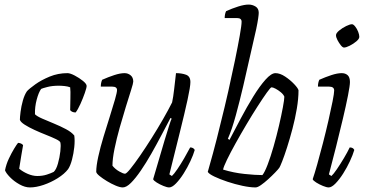

<svg xmlns="http://www.w3.org/2000/svg" viewBox="-20 -820 1607 840"><path d="M111 0Q89 0 65 -13.5Q41 -27 23.5 -45Q6 -63 2 -75Q7 -101 18.5 -125.5Q30 -150 41.5 -169Q53 -188 59 -195Q74 -194 81 -185Q78 -167 73 -138.5Q68 -110 64 -82Q79 -69 101 -59.5Q123 -50 143 -50Q166 -50 184.5 -56Q203 -62 215 -68Q226 -78 233.5 -104.5Q241 -131 244 -158Q247 -185 244 -197Q242 -203 224.5 -211.5Q207 -220 181.5 -230Q156 -240 131 -251.5Q106 -263 88 -274.5Q70 -286 67 -296Q67 -307 70 -331Q73 -355 80 -380Q87 -405 98 -421Q108 -432 134.5 -451Q161 -470 197.5 -485Q234 -500 275 -500Q287 -500 307 -489.5Q327 -479 343 -466Q359 -453 359 -444Q359 -436 351 -413Q343 -390 332 -365.5Q321 -341 311 -328Q295 -328 287 -338Q287 -361 288 -391Q289 -421 287 -438Q277 -442 263 -443.5Q249 -445 237 -445Q209 -445 187.5 -439.5Q166 -434 160 -431Q149 -416 140.5 -384Q132 -352 133 -320Q142 -311 165 -301Q188 -291 216 -279.5Q244 -268 268.5 -255Q293 -242 305 -227Q308 -205 305 -176.5Q302 -148 295 -121.5Q288 -95 278 -80Q262 -59 232.5 -40.5Q203 -22 170.5 -11Q138 0 111 0Z M517 0Q505 0 486 -8Q467 -16 448 -27.5Q429 -39 415.5 -50Q402 -61 401 -68Q401 -94 410 -135Q419 -176 433 -222Q447 -268 460.5 -310.5Q474 -353 483 -384.5Q492 -416 492 -426Q492 -441 471 -441H421Q421 -458 427 -471Q454 -483 480 -491.5Q506 -500 525 -500Q540 -500 551.5 -490.5Q563 -481 563 -463Q563 -456 553.5 -426Q544 -396 530.5 -352.5Q517 -309 503.5 -261Q490 -213 481 -169Q472 -125 472 -95Q484 -80 501.5 -70Q519 -60 527 -60Q533 -60 550.5 -81.5Q568 -103 592.5 -138.5Q617 -174 643.5 -216Q670 -258 693.5 -299Q717 -340 733 -372Q738 -395 742 -430.5Q746 -466 750 -500Q775 -500 794 -493Q813 -486 813 -461Q813 -441 800.5 -383.5Q788 -326 767 -242Q746 -158 721 -57L732 -50Q741 -58 756 -80Q771 -102 786 -128Q801 -154 812 -175Q826 -175 832 -164Q826 -143 813 -115Q800 -87 783.5 -61Q767 -35 750 -17.5Q733 0 720 0Q711 0 695 -6.5Q679 -13 665.5 -21.5Q652 -30 650 -36L700 -206Q711 -242 719.5 -269Q728 -296 731 -301L726 -304Q708 -270 686.5 -229Q665 -188 642 -147.5Q619 -107 596 -73.5Q573 -40 553 -20Q533 0 517 0Z M1098 0Q1074 0 1041 -7Q1008 -14 975 -25Q942 -36 918 -47.5Q894 -59 889 -68Q895 -88 911.5 -148.5Q928 -209 946 -284Q963 -351 979 -422Q995 -493 1008 -556Q1021 -619 1029 -664.5Q1037 -710 1037 -725Q1037 -741 1017 -741H963Q963 -758 969 -771Q995 -783 1022 -791.5Q1049 -800 1068 -800Q1084 -800 1098 -791.5Q1112 -783 1112 -764Q1112 -757 1109.5 -739.5Q1107 -722 1101 -693L1044 -443Q1029 -379 1012 -316.5Q995 -254 977 -213L984 -208Q1007 -252 1033.5 -302Q1060 -352 1088 -397.5Q1116 -443 1141.5 -471.5Q1167 -500 1185 -500Q1205 -500 1227.5 -485Q1250 -470 1267 -452Q1284 -434 1286 -425Q1286 -388 1278.5 -344Q1271 -300 1259.5 -256.5Q1248 -213 1236 -175.5Q1224 -138 1214.5 -114Q1205 -90 1202 -86Q1197 -79 1183.5 -65Q1170 -51 1153.5 -36Q1137 -21 1122 -10.5Q1107 0 1098 0ZM1128 -54Q1138 -66 1151 -100Q1164 -134 1177 -179.5Q1190 -225 1200.5 -270Q1211 -315 1217.5 -350Q1224 -385 1224 -397Q1220 -407 1208.5 -416.5Q1197 -426 1185.5 -432Q1174 -438 1168 -438Q1164 -438 1147.5 -415Q1131 -392 1107.5 -355.5Q1084 -319 1058.5 -276Q1033 -233 1010.5 -192.5Q988 -152 973 -121Q958 -90 956 -78Q1002 -64 1049.5 -59Q1097 -54 1128 -54Z M1418 0Q1409 0 1393 -6.5Q1377 -13 1363.5 -21.5Q1350 -30 1348 -36Q1356 -59 1368 -101.5Q1380 -144 1393 -194.5Q1406 -245 1417 -293Q1428 -341 1435 -376.5Q1442 -412 1442 -424Q1442 -441 1420 -441H1371Q1371 -458 1377 -471Q1404 -483 1430 -491.5Q1456 -500 1475 -500Q1491 -500 1501 -491Q1511 -482 1511 -461Q1511 -446 1502.5 -402.5Q1494 -359 1480 -300Q1466 -241 1450 -177Q1434 -113 1419 -57L1430 -50Q1439 -58 1454 -80Q1469 -102 1484.5 -128Q1500 -154 1510 -175Q1525 -175 1530 -164Q1524 -143 1511 -115Q1498 -87 1481.5 -61Q1465 -35 1448 -17.5Q1431 0 1418 0ZM1485 -612Q1479 -612 1471 -622Q1463 -632 1456.5 -644.5Q1450 -657 1450 -666Q1450 -675 1464 -686.5Q1478 -698 1494.5 -706Q1511 -714 1520 -714Q1526 -714 1534 -704Q1542 -694 1547 -681Q1552 -668 1552 -659Q1552 -650 1539 -639Q1526 -628 1510 -620Q1494 -612 1485 -612Z"/></svg>

Font: Texturina 72pt 72pt ExtraLight
Style: Italic
Weight: 200
Italic angle: -11°
Designer: Guillermo Torres Carreño
Foundry: Omnibus-Type
Version: Version 1.002; ttfautohint (v1.8.3)